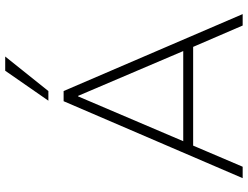

<svg xmlns="http://www.w3.org/2000/svg" viewBox="-130 -846 975 756"><g transform="rotate(-90 358.0 -467.5)"><path d="M35 0 338 -705H378L681 0H636L548 -204L575 -195H139L167 -204L80 0ZM357 -648 178 -228 156 -234H558L538 -228L359 -648ZM340 -765 458 -935H514L378 -765Z"/></g></svg>

Font: Nunito Sans 12pt ExtraLight ExtraLight
Style: Regular
Weight: 250
Version: Version 3.101;gftools[0.9.27]